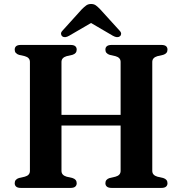

<svg xmlns="http://www.w3.org/2000/svg" viewBox="-20 -920 892 940"><path d="M191.5 -357.5H624V-305.5H191.5ZM281 -83.5Q281 -72.5 287.5 -65.5Q294 -58.5 306 -55L334.5 -48.5Q355.5 -42 355.5 -23Q355.5 -12.5 348.2 -6.2Q341 0 325.5 0H82Q66.5 0 59.2 -6.2Q52 -12.5 52 -23Q52 -42 73 -48.5L101.5 -55Q114 -58.5 120.2 -65.5Q126.5 -72.5 126.5 -83.5V-616.5Q126.5 -627.5 120.2 -634.5Q114 -641.5 101.5 -645L73 -651.5Q52 -658 52 -677Q52 -688 59.2 -694Q66.5 -700 82 -700H325.5Q341 -700 348.2 -694Q355.5 -688 355.5 -677Q355.5 -658 334.5 -651.5L306 -645Q294 -641.5 287.5 -634.5Q281 -627.5 281 -616.5ZM725.5 -83.5Q725.5 -72.5 732 -65.5Q738.5 -58.5 750.5 -55L779 -48.5Q800 -42 800 -23Q800 -12.5 792.8 -6.2Q785.5 0 770 0H526.5Q511 0 503.5 -6.2Q496 -12.5 496 -23Q496 -42 517 -48.5L545.5 -55Q558 -58.5 564.2 -65.5Q570.5 -72.5 570.5 -83.5V-616.5Q570.5 -627.5 564.2 -634.5Q558 -641.5 545.5 -645L517 -651.5Q496 -658 496 -677Q496 -688 503.5 -694Q511 -700 526.5 -700H770Q785.5 -700 792.8 -694Q800 -688 800 -677Q800 -658 779 -651.5L750.5 -645Q738.5 -641.5 732 -634.5Q725.5 -627.5 725.5 -616.5ZM455 -824.5H396.5L532.5 -745Q554.5 -732.5 567 -742.5Q572.5 -746.5 573 -754.2Q573.5 -762 565 -770.5L470.5 -874.5Q459 -886.5 449.5 -893.5Q440 -900.5 426 -900.5Q412 -900.5 402.2 -893.5Q392.5 -886.5 380.5 -874.5L286.5 -770.5Q278 -762 278.8 -754.2Q279.5 -746.5 284.5 -742.5Q297 -732.5 318.5 -745Z"/></svg>

Font: Fraunces SemiBold
Style: Regular
Weight: 600
Version: Version 1.000;[b76b70a41]